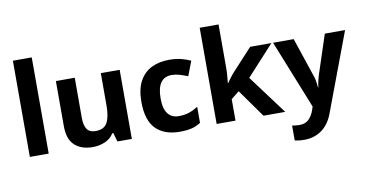

<svg xmlns="http://www.w3.org/2000/svg" viewBox="-90 -1007 2844 1494"><g transform="rotate(-10 1332.5 -260.0)"><path d="M227 0H78V-760H227Z M884 -546V0H770L750 -70H742Q716 -28 670.5 -9Q625 10 574 10Q486 10 433 -37.5Q380 -85 380 -190V-546H529V-227Q529 -169 550 -139Q571 -109 617 -109Q685 -109 710 -155.5Q735 -202 735 -289V-546Z M1262 10Q1140 10 1073.5 -57.5Q1007 -125 1007 -270Q1007 -370 1041 -433Q1075 -496 1135.5 -526Q1196 -556 1275 -556Q1331 -556 1372.5 -545Q1414 -534 1445 -519L1401 -404Q1366 -418 1335.5 -427Q1305 -436 1275 -436Q1159 -436 1159 -271Q1159 -189 1189.5 -150Q1220 -111 1275 -111Q1322 -111 1358 -123.5Q1394 -136 1428 -158V-31Q1394 -9 1356.5 0.5Q1319 10 1262 10Z M1703 -760V-420Q1703 -389 1700.5 -358.5Q1698 -328 1695 -297H1697Q1712 -318 1728 -339.5Q1744 -361 1762 -380L1915 -546H2083L1866 -309L2096 0H1924L1767 -221L1703 -170V0H1554V-760Z M2096 -546H2259L2362 -239Q2370 -217 2374 -193.5Q2378 -170 2380 -144H2383Q2386 -170 2391.5 -193.5Q2397 -217 2404 -239L2505 -546H2665L2434 70Q2403 155 2343.5 197.5Q2284 240 2206 240Q2181 240 2162.5 237.5Q2144 235 2130 232V114Q2141 116 2156.5 118Q2172 120 2189 120Q2236 120 2263.5 91.5Q2291 63 2304 23L2313 -4Z"/></g></svg>

Font: Noto Sans IKEA
Style: Bold
Weight: 600
Designer: Monotype Design Team
Foundry: Monotype Imaging Inc.
Version: Version 2.001